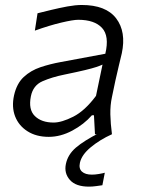

<svg xmlns="http://www.w3.org/2000/svg" viewBox="-20 -526 562 752"><path d="M171 10Q122 10 87.8 -11.8Q53.5 -33.5 39.2 -70.2Q25 -107 35 -152.5Q45.5 -199 73 -224.5Q100.5 -250 138.5 -262.8Q176.5 -275.5 218 -283L392.5 -315.5Q409 -385 379.5 -416.8Q350 -448.5 286.5 -448.5Q266.5 -448.5 220 -437.5Q173.5 -426.5 116.5 -406L127 -474Q151 -480 182 -487.5Q213 -495 244.2 -500.8Q275.5 -506.5 300 -506.5Q395 -506.5 435 -454Q475 -401.5 457 -317Q452 -295 445.5 -269Q439 -243 432 -210.5L418.5 -146Q411.5 -114 412.2 -78Q413 -42 418.5 0H352L348 -74.5H340Q309 -39 263.2 -14.5Q217.5 10 171 10ZM190 -46Q221.5 -46 267 -69Q312.5 -92 356 -150.5L381.5 -273Q372 -268.5 357 -263.5Q342 -258.5 313 -251.5Q284 -244.5 233 -234Q183.5 -224 146.5 -207.8Q109.5 -191.5 101 -149Q90.5 -97 116.5 -71.5Q142.5 -46 190 -46ZM328.5 205Q277 205 253.8 178.8Q230.5 152.5 238 116.5Q245.5 79.5 277.2 52.2Q309 25 369 -5.5L372.5 -22L400 -24.5L418 0Q371.5 21 335.8 50.5Q300 80 293 111.5Q288 134.5 301 146.2Q314 158 340 158Q352 158 367 155.5Q382 153 390.5 150.5L381 199.5Q371 201 356.2 203Q341.5 205 328.5 205Z"/></svg>

Font: Commissioner Flair Light
Style: Italic
Weight: 300
Italic angle: -12°
Designer: Kostas Bartsokas
Foundry: Kostas Bartsokas
Version: Version 1.000; ttfautohint (v1.8.3)